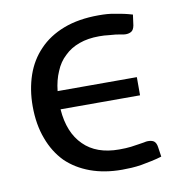

<svg xmlns="http://www.w3.org/2000/svg" viewBox="-65 -575 598 641"><g transform="rotate(-10 234.0 -254.5)"><path d="M434.6 -13.7Q418.9 -8.8 400.4 -4.9Q382.8 -1 365.2 2Q347.7 4.9 330.1 5.9Q313.5 6.8 298.8 6.8Q239.3 6.8 191.4 -10.7Q143.6 -28.3 110.4 -60.5Q77.1 -94.7 59.6 -142.6Q41 -191.4 41 -253.9Q41 -309.6 57.6 -358.4Q74.2 -406.2 107.4 -440.4Q140.6 -475.6 191.4 -495.1Q242.2 -514.6 310.5 -514.6Q326.2 -514.6 338.9 -513.7Q352.5 -512.7 366.2 -509.8Q379.9 -507.8 393.6 -504.9Q407.2 -502 423.8 -497.1Q421.9 -485.4 418.9 -460.9Q416 -446.3 408.2 -441.4Q400.4 -436.5 388.7 -436.5Q381.8 -436.5 374 -438.5Q366.2 -439.5 355.5 -441.4Q345.7 -442.4 332 -443.4Q318.4 -445.3 299.8 -445.3Q261.7 -445.3 232.4 -434.6Q202.1 -423.8 181.6 -403.3Q160.2 -383.8 148.4 -354.5Q135.7 -326.2 131.8 -289.1Q221.7 -289.1 400.4 -289.1Q400.4 -274.4 400.4 -227.5Q333 -227.5 130.9 -227.5Q136.7 -147.5 180.7 -104.5Q223.6 -61.5 300.8 -61.5Q324.2 -61.5 340.8 -63.5Q356.4 -65.4 367.2 -67.4Q378.9 -69.3 385.7 -70.3Q393.6 -72.3 399.4 -72.3Q414.1 -72.3 420.9 -66.4Q427.7 -60.5 429.7 -46.9Q431.6 -36.1 434.6 -13.7Z"/></g></svg>

Font: Lato
Style: Regular
Weight: 400
Designer: Lukasz Dziedzic with Adam Twardoch and Botio Nikoltchev
Version: Version 2.015; 2015-08-06; http://www.latofonts.com/